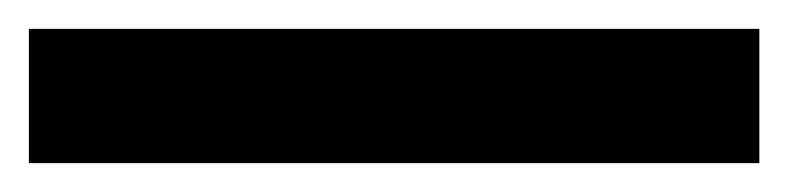

<svg xmlns="http://www.w3.org/2000/svg" viewBox="-23 -873 546 133"><path d="M503 -760H-3V-853H503Z"/></svg>

Font: Noto Sans UI
Style: Bold
Weight: 700
Designer: Monotype Design Team
Foundry: Monotype Imaging Inc.
Version: Version 1.901